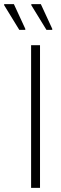

<svg xmlns="http://www.w3.org/2000/svg" viewBox="-67 -906 296 926"><path d="M83 0V-688H126V0ZM185 -762H157L84 -881V-886H130L185 -767ZM55 -762H26L-47 -881V-886H0L55 -767Z"/></svg>

Font: Saira Condensed ExtraLight
Style: Regular
Weight: 250
Width: 3
Designer: Hector Gatti with collaboration of the Omnibus-Type team
Foundry: Omnibus-Type
Version: Version 1.101